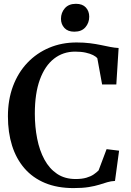

<svg xmlns="http://www.w3.org/2000/svg" viewBox="-20 -975 686 1006"><path d="M365 10.5Q280.5 10.5 216 -16.2Q151.5 -43 108.2 -93Q65 -143 43.2 -212Q21.5 -281 21.5 -365.5Q21.5 -452.5 48.2 -523.8Q75 -595 123.5 -646Q172 -697 237.8 -724.8Q303.5 -752.5 381 -752.5Q420 -752.5 451.5 -748.5Q483 -744.5 509 -739Q535 -733.5 558 -729Q581 -724.5 601.5 -723.5L589.5 -532.5H515L490 -669.5Q483 -678.5 467.8 -686.2Q452.5 -694 429 -699.2Q405.5 -704.5 373.5 -704.5Q310.5 -704.5 263 -667.5Q215.5 -630.5 189 -558.2Q162.5 -486 162.5 -379.5Q162.5 -310.5 174.8 -248.5Q187 -186.5 212.8 -139Q238.5 -91.5 279 -64.2Q319.5 -37 376 -37Q409.5 -37 432.5 -43.8Q455.5 -50.5 470.8 -61Q486 -71.5 496.5 -82L538.5 -193.5L604 -185.5L582.5 -27Q561 -26 542 -20.2Q523 -14.5 500 -7.2Q477 0 444.8 5.2Q412.5 10.5 365 10.5ZM369 -809Q335.5 -809 317.5 -828.5Q299.5 -848 299.5 -876.5Q299.5 -908.5 319.8 -931.8Q340 -955 377.5 -955H378.5Q412 -955 429.8 -935.8Q447.5 -916.5 447.5 -887.5Q447.5 -855.5 427.5 -832.2Q407.5 -809 370 -809Z"/></svg>

Font: Merriweather 60pt SemiBold
Style: Regular
Weight: 600
Version: Version 2.100